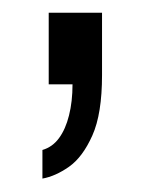

<svg xmlns="http://www.w3.org/2000/svg" viewBox="-20 -130 231 296"><path d="M45.4 145.3V101.2Q60.9 96.7 71 82.9Q81.1 69.2 86.4 47.9Q91.8 26.5 91.8 0H55.1V-110.4H137.3V-14.2Q137.3 45.5 122.4 78.8Q107.5 112.2 86.5 127Q65.4 141.8 45.4 145.3Z"/></svg>

Font: Archivo SemiBold ExtraCondensed
Style: Regular
Weight: 600
Width: 2
Version: Version 2.001